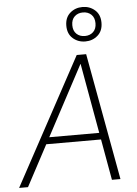

<svg xmlns="http://www.w3.org/2000/svg" viewBox="-79 -1007 754 1055"><g transform="rotate(-5 297.5 -480.0)"><path d="M-17 0 362 -700H414L542 0H495L379 -649H378L32 0ZM123 -226 144 -263H473L481 -226ZM416 -770Q376 -770 347.5 -795Q319 -820 319 -865Q319 -910 347.5 -935Q376 -960 416 -960Q456 -960 484.5 -935Q513 -910 513 -865Q513 -820 484.5 -795Q456 -770 416 -770ZM416 -800Q444 -800 462 -817Q480 -834 480 -865Q480 -896 462 -913Q444 -930 416 -930Q388 -930 370 -913Q352 -896 352 -865Q352 -834 370 -817Q388 -800 416 -800Z"/></g></svg>

Font: DM Sans 28pt ExtraLight
Style: Italic
Weight: 250
Italic angle: -10°
Version: Version 4.004;gftools[0.9.30]